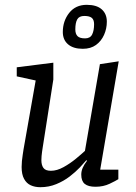

<svg xmlns="http://www.w3.org/2000/svg" viewBox="-20 -766 563 792"><path d="M146.4 6.2Q123.8 6.2 106.6 -1.8Q89.3 -9.7 79.3 -28.2Q69.2 -46.6 69.2 -77.1Q69.2 -88.3 70.4 -101.5Q71.5 -114.6 73.7 -127.4Q75.8 -140.1 77 -149.3L127.2 -434L49.1 -451V-488.4L200 -507.4V-438.1L155.8 -155.3Q154.8 -148.9 153.5 -140Q152.2 -131.1 151.5 -122.4Q150.7 -113.8 150.7 -105.2Q150.7 -84.8 159.2 -73.2Q167.7 -61.5 190 -61.5Q214.9 -61.5 242.3 -76.7Q269.7 -91.9 293.6 -111.7Q317.5 -131.5 330.4 -143.6L392.1 -501.3L469.7 -513.1L393.3 -66H468.2V-26.9Q458.3 -20.4 432.3 -8Q406.3 4.4 373.9 4.4Q344 4.4 329.6 -7.4Q315.2 -19.1 315.2 -45.7Q315.2 -59.7 321 -73.4Q326.8 -87 339.1 -103L336.1 -105Q326.9 -93.9 309.3 -75.2Q291.6 -56.6 267.2 -37.8Q242.8 -19.1 212.2 -6.5Q181.5 6.2 146.4 6.2ZM321.6 -564.7Q282.3 -564.7 260.7 -583.2Q239.1 -601.7 239.1 -634Q239.1 -679.4 265.4 -712.8Q291.8 -746.1 337.8 -746.1Q378.8 -746.1 399.7 -727.4Q420.7 -708.7 420.7 -676.7Q420.7 -647.8 409.2 -622.1Q397.7 -596.3 375.9 -580.5Q354.1 -564.7 321.6 -564.7ZM330.9 -607.7Q352.1 -607.7 360.1 -623.8Q368.1 -639.9 368.1 -666.2Q368.1 -684.7 358.4 -692.5Q348.7 -700.2 327.9 -700.2Q306.5 -700.2 298.6 -686.1Q290.7 -671.9 290.7 -644.8Q290.7 -626.3 299.7 -617Q308.8 -607.7 330.9 -607.7Z"/></svg>

Font: Faustina Light
Style: Italic
Weight: 300
Italic angle: -8°
Designer: Alfonso Garcia
Foundry: http://www.omnibus-type.com
Version: Version 1.200